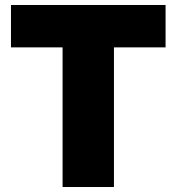

<svg xmlns="http://www.w3.org/2000/svg" viewBox="-20 -750 708 770"><path d="M231 0V-560H24V-730H644V-560H437V0Z"/></svg>

Font: M PLUS 1 Thin Black
Style: Regular
Weight: 900
Version: Version 1.001